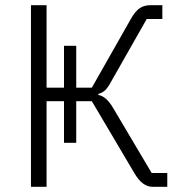

<svg xmlns="http://www.w3.org/2000/svg" viewBox="-20 -718 706 738"><path d="M99 0V-698H159V-381H226V-542H273V-381H333L484 -647Q500 -675 517 -686.5Q534 -698 558 -698H604V-645H544L407 -404Q394 -380 383.5 -370.5Q373 -361 358 -357V-353Q389 -348 416 -301L563 -53H623V0H566Q528 0 498 -50L333 -329H273V-169H226V-329H159V0Z"/></svg>

Font: IBM Plex Sans Light
Style: Regular
Weight: 300
Designer: Mike Abbink, Paul van der Laan, Pieter van Rosmalen
Foundry: Bold Monday
Version: Version 3.0